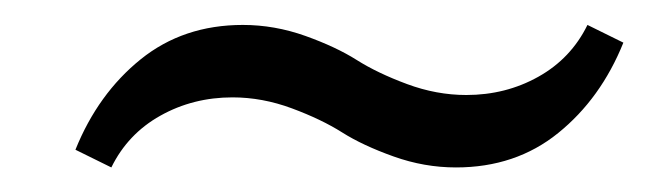

<svg xmlns="http://www.w3.org/2000/svg" viewBox="-20 -395 520 154"><path d="M345.7 -260.7Q320.3 -260.7 295.7 -269.5Q271 -278.3 254.4 -288.8Q237.8 -299.3 214.1 -308.1Q190.4 -316.9 166.5 -316.9Q134.8 -316.9 108.6 -302.2Q82.5 -287.6 69.3 -260.7L40.5 -274.9Q58.6 -319.8 92.8 -347.4Q127 -375 174.8 -375Q200.2 -375 224.9 -366.2Q249.5 -357.4 266.1 -346.9Q282.7 -336.4 306.4 -327.6Q330.1 -318.8 354 -318.8Q385.7 -318.8 411.9 -333.5Q438 -348.1 451.2 -375L480 -360.8Q461.9 -315.9 427.7 -288.3Q393.6 -260.7 345.7 -260.7Z"/></svg>

Font: Elstob 18pt
Style: Bold Italic
Weight: 700
Italic angle: -20°
Designer: Peter S. Baker
Version: Version 1.015